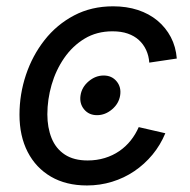

<svg xmlns="http://www.w3.org/2000/svg" viewBox="-20 -564 589 596"><path d="M281.2 -206.5Q255.9 -206.5 241 -224.6Q226.1 -242.7 230 -268.1Q233.9 -293.5 255.1 -311.5Q276.4 -329.6 301.8 -329.6Q327.1 -329.6 342 -311.5Q356.9 -293.5 353 -268.1Q349.1 -242.7 327.9 -224.6Q306.6 -206.5 281.2 -206.5ZM250 11.7Q185.1 11.7 138.2 -15.6Q91.3 -43 65.9 -92.3Q40.5 -141.6 40.5 -208Q40.5 -271.5 60.5 -331.5Q80.6 -391.6 118.4 -439.7Q156.2 -487.8 210 -516.1Q263.7 -544.4 331.1 -544.4Q373 -544.4 408 -533Q442.9 -521.5 468.8 -500Q494.6 -478.5 510.3 -448.7Q525.9 -418.9 528.8 -382.3L443.4 -369.6Q441.9 -391.1 433.6 -408.9Q425.3 -426.8 411.1 -439.7Q397 -452.6 376.7 -459.7Q356.4 -466.8 329.1 -466.8Q280.3 -466.8 242.7 -444.1Q205.1 -421.4 179.2 -383.8Q153.3 -346.2 140.1 -300.5Q127 -254.9 127 -209Q127 -168 140.1 -135.3Q153.3 -102.5 181.2 -84.2Q209 -65.9 252 -65.9Q280.3 -65.9 305.2 -73.5Q330.1 -81.1 350.3 -95Q370.6 -108.9 385.7 -127.9Q400.9 -147 410.6 -169.4L493.2 -150.4Q478 -113.8 453.4 -84Q428.7 -54.2 397 -32.7Q365.2 -11.2 327.9 0.2Q290.5 11.7 250 11.7Z"/></svg>

Font: Inter 20pt
Style: Italic
Weight: 400
Italic angle: -9.3988°
Version: Version 4.001;git-66647c0bb